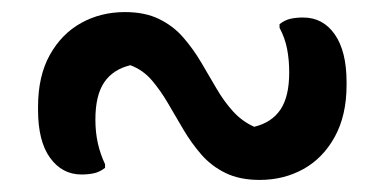

<svg xmlns="http://www.w3.org/2000/svg" viewBox="-20 -459 640 318"><path d="M410 -161Q450 -161 482.5 -179Q515 -197 534.5 -232.5Q554 -268 554 -318V-323Q554 -374 534.5 -402Q515 -430 482 -430Q471 -430 461.5 -428Q452 -426 443 -419V-413Q452 -396 455.5 -378Q459 -360 459 -339Q459 -299 444.5 -277.5Q430 -256 401 -249Q381 -258 366 -274.5Q351 -291 338.5 -312.5Q326 -334 313 -356Q300 -378 283.5 -397Q267 -416 243.5 -427.5Q220 -439 187 -439Q147 -439 114.5 -421Q82 -403 62.5 -368Q43 -333 43 -282V-277Q43 -225 63 -197.5Q83 -170 115 -170Q126 -170 135.5 -172Q145 -174 154 -181V-187Q146 -204 142 -222Q138 -240 138 -261Q138 -301 152.5 -322.5Q167 -344 196 -351Q217 -343 231.5 -326Q246 -309 258.5 -287.5Q271 -266 284 -244Q297 -222 313.5 -203Q330 -184 353.5 -172.5Q377 -161 410 -161Z"/></svg>

Font: Code D Ace
Style: Regular
Weight: 400
Version: Version 1.085; ttfautohint (v1.8.4.7-5d5b);Nerd Fonts 3.0.2